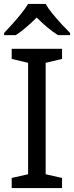

<svg xmlns="http://www.w3.org/2000/svg" viewBox="-20 -964 379 984"><path d="M298 0H40V-52L124 -71V-642L40 -662V-714H298V-662L214 -642V-71L298 -52ZM214 -944Q226 -922 248.5 -894.5Q271 -867 295.5 -840.5Q320 -814 339 -795V-784H277Q251 -800 223 -823.5Q195 -847 168 -874Q141 -847 114 -824Q87 -801 61 -784H1V-795Q20 -815 43.5 -841Q67 -867 89 -894.5Q111 -922 124 -944Z"/></svg>

Font: Noto Sans PhagsPa
Style: Regular
Weight: 400
Designer: Monotype Design Team
Foundry: Monotype Imaging Inc.
Version: Version 2.004; ttfautohint (v1.8.4.7-5d5b)